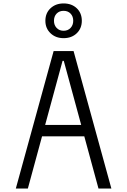

<svg xmlns="http://www.w3.org/2000/svg" viewBox="-20 -1097 740 1117"><path d="M72 0 292 -800H408L628 0H553L351 -743H344L142 0ZM194 -304V-370H509V-304ZM350 -875Q304 -875 274 -903.5Q244 -932 244 -976Q244 -1021 274 -1049Q304 -1077 350 -1077Q397 -1077 426.5 -1049Q456 -1021 456 -976Q456 -932 426.5 -903.5Q397 -875 350 -875ZM350 -918Q375 -918 390.5 -934.5Q406 -951 406 -976Q406 -1002 390.5 -1018Q375 -1034 350 -1034Q325 -1034 309.5 -1018Q294 -1002 294 -976Q294 -951 309.5 -934.5Q325 -918 350 -918Z"/></svg>

Font: Martian Mono SemiExpanded ExtraLight
Style: Regular
Weight: 250
Monospace: yes
Version: Version 0.930